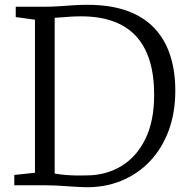

<svg xmlns="http://www.w3.org/2000/svg" viewBox="-20 -771 786 799"><path d="M330.5 8Q312.5 7.5 293 6.2Q273.5 5 252.8 3.5Q232 2 210.8 1Q189.5 0 167.5 0H39.5V-43L125.5 -52V-689L45.5 -700V-743H166.5Q197 -743 226.2 -745Q255.5 -747 284.5 -749Q313.5 -751 343.5 -751Q440.5 -751 510 -725.5Q579.5 -700 623.5 -652.8Q667.5 -605.5 688.5 -540Q709.5 -474.5 709.5 -394Q709.5 -302 681.8 -227.2Q654 -152.5 603.2 -99.2Q552.5 -46 483.2 -18Q414 10 330.5 8ZM342.5 -41Q423 -42 486 -80.5Q549 -119 585.2 -193.2Q621.5 -267.5 621.5 -376Q621.5 -458 602.5 -519.2Q583.5 -580.5 545.5 -621.2Q507.5 -662 450.5 -682.5Q393.5 -703 317.5 -703Q295 -703 275.2 -701.8Q255.5 -700.5 238.5 -699Q221.5 -697.5 207.5 -697V-49Q231.5 -44.5 253.8 -42.8Q276 -41 297.8 -40.8Q319.5 -40.5 342.5 -41Z"/></svg>

Font: Merriweather Light 18pt Light
Style: Regular
Weight: 300
Version: Version 2.100